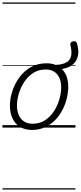

<svg xmlns="http://www.w3.org/2000/svg" viewBox="-20 -1030 652 1550"><path d="M238 19Q181 19 141 -6Q101 -31 80.5 -75.5Q60 -120 60 -177Q60 -232 79 -292Q98 -352 135 -403.5Q172 -455 227 -487Q282 -519 355 -519Q376 -519 394 -516Q412 -513 429 -506Q491 -509 521 -529.5Q551 -550 555.5 -585.5Q560 -621 548 -668Q545 -678 551 -685.5Q557 -693 567.5 -696Q578 -699 587.5 -696Q597 -693 600 -683Q617 -632 610.5 -587.5Q604 -543 571.5 -512.5Q539 -482 479 -473Q505 -448 518 -411.5Q531 -375 531 -329Q531 -287 520 -239.5Q509 -192 486 -146Q463 -100 427.5 -63Q392 -26 344.5 -3.5Q297 19 238 19ZM243 -31Q301 -31 344 -59.5Q387 -88 416 -133Q445 -178 459.5 -229Q474 -280 474 -325Q474 -369 459.5 -401.5Q445 -434 417 -451.5Q389 -469 348 -469Q292 -469 249 -441.5Q206 -414 176.5 -369.5Q147 -325 132 -274.5Q117 -224 117 -179Q117 -135 131.5 -101Q146 -67 174.5 -49Q203 -31 243 -31ZM0 490H589V500H0ZM0 -20H589V0H0ZM0 -505H589V-500H0ZM0 -1010H589V-1000H0Z"/></svg>

Font: Playwrite TZ Guides
Style: Regular
Weight: 400
Designer: Veronika Burian, José Scaglione
Foundry: TypeTogether
Version: Version 1.003